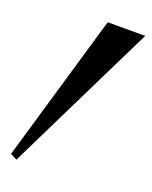

<svg xmlns="http://www.w3.org/2000/svg" viewBox="-159 -886 826 1044"><g transform="rotate(20 253.5 -364.0)"><path d="M68 72 496 -800H279L30 52Z"/></g></svg>

Font: Sinistre Bold
Style: Regular
Weight: 900
Designer: Jules Durand
Foundry: Collletttivo
Version: Version 69.420;Glyphs 3.2 (3217)